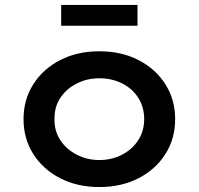

<svg xmlns="http://www.w3.org/2000/svg" viewBox="-20 -745 802 775"><path d="M381 10Q292 10 223 -25.5Q154 -61 114.5 -123Q75 -185 75 -264Q75 -343 114.5 -405Q154 -467 223 -502.5Q292 -538 381 -538Q470 -538 539 -502.5Q608 -467 647.5 -405Q687 -343 687 -264Q687 -185 647.5 -123Q608 -61 539 -25.5Q470 10 381 10ZM381 -99Q432 -99 473.5 -121Q515 -143 538.5 -180Q562 -217 562 -264Q562 -312 538.5 -349.5Q515 -387 473.5 -408Q432 -429 381 -429Q331 -429 289 -407.5Q247 -386 223 -349Q199 -312 200 -264Q199 -217 223 -180Q247 -143 289 -121Q331 -99 381 -99ZM227 -641V-725H535V-641Z"/></svg>

Font: Lexend Exa Medium
Style: Regular
Weight: 500
Designer: Bonnie Shaver-Troup, Thomas Jockin
Foundry: Lexend
Version: Version 1.007